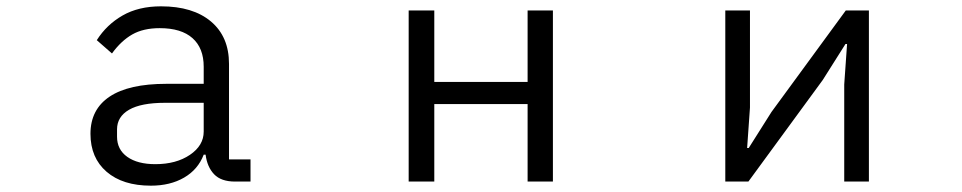

<svg xmlns="http://www.w3.org/2000/svg" viewBox="-20 -574 3040 607"><path d="M266 -151Q266 -228 326.5 -268.5Q387 -309 506 -309H624V-363Q624 -422 588.5 -453.5Q553 -485 485 -485Q433 -485 398 -465Q363 -445 334 -405L286 -447Q317 -496 367.5 -525Q418 -554 489 -554Q590 -554 647 -506Q704 -458 704 -372V-70H772V0H723Q679 0 657 -23Q635 -46 630 -85H624Q606 -38 562 -12.5Q518 13 457 13Q368 13 317 -31Q266 -75 266 -151ZM624 -158V-249H502Q426 -249 388 -227Q350 -205 350 -165V-142Q350 -101 382.5 -78Q415 -55 471 -55Q537 -55 580.5 -84.5Q624 -114 624 -158Z M1353 0H1272V-541H1353V-315H1648V-541H1728V0H1648V-245H1353Z M2346 0H2273V-541H2351V-234L2342 -106H2347L2419 -220L2654 -541H2727V0H2649V-307L2658 -435H2653L2581 -321Z"/></svg>

Font: IBM Plex Sans JP
Style: Regular
Weight: 400
Designer: Mike Abbink; Paul van der Laan; Pieter van Rosmalen; Wujin Sim; Yejin Wi; Jinhee Kim; Boomi Park; Yona Kim; Kichan Ma
Foundry: Sandoll Inc.
Version: Version 1.000